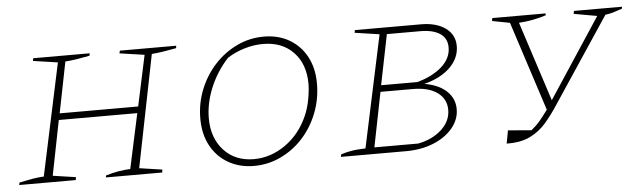

<svg xmlns="http://www.w3.org/2000/svg" viewBox="-40 -654 2633 792"><g transform="rotate(-5 1276.5 -258.0)"><path d="M12 0 14 -10Q41 -16 66.5 -20.5Q92 -25 116 -26L215 -490L113 -505L115 -516H349L347 -506Q310 -499 290.5 -496Q271 -493 246 -491L204 -280H529L574 -490L471 -505L474 -516H707L706 -506Q674 -500 651.5 -496.5Q629 -493 604 -491L511 -26L606 -12L604 0H371L372 -8Q398 -16 424 -20.5Q450 -25 474 -26L523 -253H198L153 -26L248 -12L246 0Z M984 6Q925 6 878.5 -20.5Q832 -47 806 -95Q780 -143 780 -207Q780 -271 803 -328Q826 -385 866 -428.5Q906 -472 958.5 -497Q1011 -522 1070 -522Q1130 -522 1175.5 -495.5Q1221 -469 1246.5 -421.5Q1272 -374 1272 -310Q1272 -246 1249.5 -188.5Q1227 -131 1187.5 -87.5Q1148 -44 1095.5 -19Q1043 6 984 6ZM986 -22Q1056 -22 1117 -65Q1178 -108 1210 -181Q1223 -210 1230 -247Q1237 -284 1237 -312Q1237 -394 1190 -443Q1143 -492 1064 -492Q1026 -492 987.5 -480.5Q949 -469 916 -448Q868 -396 841.5 -332Q815 -268 815 -206Q815 -124 862 -73Q909 -22 986 -22Z M1344 0 1346 -10Q1362 -16 1386.5 -20.5Q1411 -25 1448 -26L1547 -490L1445 -505L1447 -516H1720Q1784 -516 1822 -488.5Q1860 -461 1860 -414Q1860 -364 1820.5 -325.5Q1781 -287 1713 -270Q1772 -260 1804.5 -229.5Q1837 -199 1837 -155Q1837 -112 1807.5 -76.5Q1778 -41 1727.5 -20.5Q1677 0 1614 0ZM1715 -488H1577L1535 -280H1685Q1748 -297 1787 -331.5Q1826 -366 1826 -411Q1826 -449 1797 -468.5Q1768 -488 1715 -488ZM1485 -27H1666Q1725 -38 1763.5 -73Q1802 -108 1802 -155Q1802 -200 1765.5 -226.5Q1729 -253 1664 -253H1530Z M2030 5 2040 -49 2137 -41Q2157 -57 2173 -76Q2189 -95 2207 -120L2087 -490L2014 -504L2016 -516H2237L2236 -508Q2211 -500 2183 -494.5Q2155 -489 2124 -487L2231 -157L2448 -487L2352 -504L2354 -516H2553L2552 -508Q2532 -501 2515.5 -496Q2499 -491 2482 -489L2244 -131Q2221 -96 2194 -64.5Q2167 -33 2128 -13.5Q2089 6 2030 5Z"/></g></svg>

Font: Piazzolla SC Thin
Style: Italic
Weight: 100
Italic angle: -11.3°
Designer: Juan Pablo del Peral
Foundry: Huerta Tipografica
Version: Version 1.330